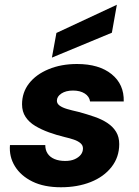

<svg xmlns="http://www.w3.org/2000/svg" viewBox="-20 -778 585 810"><path d="M237 12Q166 12 117 -12Q68 -36 43 -76.5Q18 -117 22 -166H171Q171 -145 181 -130Q191 -115 210 -107Q229 -99 255 -99Q279 -99 295.5 -106.5Q312 -114 321 -125.5Q330 -137 330 -152Q330 -165 319.5 -174Q309 -183 291.5 -189Q274 -195 252 -200Q219 -208 187 -219.5Q155 -231 129 -246.5Q103 -262 88 -284.5Q73 -307 73 -338Q73 -388 102.5 -426Q132 -464 185 -486Q238 -508 305 -508Q398 -508 451 -465Q504 -422 502 -350H360Q357 -371 337.5 -383.5Q318 -396 288 -396Q258 -396 239 -383.5Q220 -371 220 -353Q220 -341 231.5 -332.5Q243 -324 263.5 -318Q284 -312 311 -306Q348 -296 379.5 -285Q411 -274 434 -258.5Q457 -243 470 -221.5Q483 -200 483 -170Q483 -115 450.5 -73.5Q418 -32 362.5 -10Q307 12 237 12ZM199 -535 218 -639 473 -758 452 -640Z"/></svg>

Font: DM Sans 24pt Black
Style: Italic
Weight: 900
Italic angle: -10°
Designer: Colophon Foundry, Jonny Pinhorn
Foundry: Colophon Foundry
Version: Version 4.004;gftools[0.9.30]